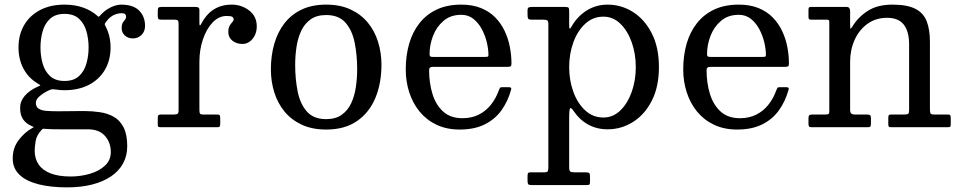

<svg xmlns="http://www.w3.org/2000/svg" viewBox="-20 -550 4155 830"><path d="M155 -345Q155 -382 164.5 -415.2Q174 -448.5 196.8 -469.2Q219.5 -490 259 -490Q298.5 -490 321.2 -469.2Q344 -448.5 353.5 -415.2Q363 -382 363 -345Q363 -308 353.5 -274.8Q344 -241.5 321.2 -220.8Q298.5 -200 259 -200Q219.5 -200 196.8 -220.8Q174 -241.5 164.5 -274.8Q155 -308 155 -345ZM60 -345Q60 -294 81.2 -253.8Q102.5 -213.5 141.5 -190Q152.5 -183.5 154.2 -182Q156 -180.5 142.5 -175Q107.5 -159.5 87.2 -136Q67 -112.5 67 -84Q67 -52.5 79.8 -34.2Q92.5 -16 114 -6.5Q124 -2 125.5 -1.2Q127 -0.5 117 5Q86.5 22 60.8 55.5Q35 89 35 135Q35 177.5 64 205.2Q93 233 145.8 246.5Q198.5 260 270 260Q330 260 378 247.8Q426 235.5 460 212.5Q494 189.5 512 156.5Q530 123.5 530 82Q530 31 514.2 0.5Q498.5 -30 472 -45Q445.5 -60 412 -65Q378.5 -70 343 -70Q332.5 -70 317.5 -69.8Q302.5 -69.5 286.2 -69.5Q270 -69.5 255.8 -69.2Q241.5 -69 232 -69Q204.5 -69 182.5 -70.5Q160.5 -72 147.8 -79.8Q135 -87.5 135 -106Q135 -120.5 152.2 -135Q169.5 -149.5 192.5 -160Q200 -163.5 205.5 -164Q211 -164.5 220.5 -163Q230 -161.5 239.5 -160.8Q249 -160 259 -160Q319.5 -160 364.2 -183.2Q409 -206.5 433.5 -248.2Q458 -290 458 -345Q458 -363 455.2 -379.8Q452.5 -396.5 447.2 -411.5Q442 -426.5 434.5 -440Q432 -444.5 433 -446.8Q434 -449 436.5 -453Q447 -468 458.5 -476.8Q470 -485.5 482.2 -489.2Q494.5 -493 506 -493Q525 -493 525 -478Q525 -470 520.2 -464.8Q515.5 -459.5 510.8 -451.8Q506 -444 506 -428Q506 -409.5 519.5 -396.8Q533 -384 554 -384Q569 -384 581 -390.8Q593 -397.5 600 -409.8Q607 -422 607 -439Q607 -478 581.8 -504Q556.5 -530 503 -530Q490.5 -530 475 -525Q459.5 -520 443.2 -509.5Q427 -499 412.5 -482.5Q408.5 -478 407.2 -477.5Q406 -477 401.5 -481Q375.5 -504.5 339.5 -517.2Q303.5 -530 259 -530Q198.5 -530 153.8 -506.8Q109 -483.5 84.5 -441.8Q60 -400 60 -345ZM459 107Q459 143 433.2 166.5Q407.5 190 367.8 201.5Q328 213 286 213Q233 213 198.5 199.5Q164 186 147 161Q130 136 130 102Q130 85.5 134 60Q138 34.5 160 11.5Q163 8 165.2 7Q167.5 6 173.5 7Q191 8.5 209.2 8.8Q227.5 9 246 9Q254.5 9 270 9Q285.5 9 303.2 9Q321 9 336.5 9Q352 9 360 9Q409 9 434 37.8Q459 66.5 459 107Z M752 -446V-72.5Q752 -61.5 747.5 -58.2Q743 -55 731.5 -55H676Q668.5 -55 665.2 -52.2Q662 -49.5 662 -41V-9.5Q662 -3 665.8 -1.5Q669.5 0 676 0H919Q927.5 0 929.8 -3.2Q932 -6.5 932 -15.5V-38Q932 -47.5 930.2 -51.2Q928.5 -55 919 -55H858Q846.5 -55 844.2 -59.5Q842 -64 842 -75.5V-283Q842 -334.5 857.2 -379.8Q872.5 -425 899.2 -453Q926 -481 960 -481Q978 -481 984 -477.2Q990 -473.5 990 -466Q990 -460 984.2 -454.2Q978.5 -448.5 972.8 -438.8Q967 -429 967 -411Q967 -388 984.8 -374Q1002.5 -360 1028 -360Q1045.5 -360 1059.5 -370.2Q1073.5 -380.5 1081.8 -397.8Q1090 -415 1090 -436Q1090 -479.5 1057 -504.8Q1024 -530 982 -530Q949.5 -530 924.8 -519.8Q900 -509.5 882.2 -491.8Q864.5 -474 852.5 -451.5Q846 -439 844 -440Q842 -441 842 -453.5V-506Q842 -515.5 837.2 -517.8Q832.5 -520 824 -520H678Q667.5 -520 664.8 -516.5Q662 -513 662 -502.5V-484Q662 -473 664 -469Q666 -465 677 -465H734Q745.5 -465 748.8 -461.5Q752 -458 752 -446Z M1256 -270Q1256 -309 1261.8 -347.2Q1267.5 -385.5 1282 -416.5Q1296.5 -447.5 1322.8 -466.2Q1349 -485 1390 -485Q1444.5 -485 1473.5 -452Q1502.5 -419 1513.2 -365.5Q1524 -312 1524 -250Q1524 -211 1518.2 -172.8Q1512.5 -134.5 1498 -103.5Q1483.5 -72.5 1457.2 -53.8Q1431 -35 1390 -35Q1335.5 -35 1306.5 -68Q1277.5 -101 1266.8 -154.5Q1256 -208 1256 -270ZM1151 -250Q1151 -197.5 1165.8 -150.5Q1180.5 -103.5 1210.2 -67.5Q1240 -31.5 1284.8 -10.8Q1329.5 10 1390 10Q1470.5 10 1523.5 -26.8Q1576.5 -63.5 1602.8 -126.8Q1629 -190 1629 -270Q1629 -322.5 1614.2 -369.5Q1599.5 -416.5 1569.8 -452.5Q1540 -488.5 1495.2 -509.2Q1450.5 -530 1390 -530Q1329.5 -530 1284.8 -509Q1240 -488 1210.2 -450Q1180.5 -412 1165.8 -361Q1151 -310 1151 -250Z M1734 -250Q1734 -197.5 1749.2 -150.5Q1764.5 -103.5 1794 -67.5Q1823.5 -31.5 1867 -10.8Q1910.5 10 1967 10Q2030.5 10 2075 -12Q2119.5 -34 2147.5 -72.8Q2175.5 -111.5 2189.5 -162.5Q2191 -168 2189 -170.5Q2187 -173 2179.5 -173H2150.5Q2143 -173 2141 -169.8Q2139 -166.5 2137 -161Q2124 -124.5 2102 -97Q2080 -69.5 2049.2 -54.2Q2018.5 -39 1979 -39Q1927.5 -39 1895.8 -67.8Q1864 -96.5 1849.5 -144Q1835 -191.5 1835 -246.5Q1835 -255 1839.2 -258Q1843.5 -261 1851.5 -261H2173Q2183.5 -261 2187.2 -263.2Q2191 -265.5 2191 -275.5Q2191 -311 2184 -347.2Q2177 -383.5 2161.5 -416.2Q2146 -449 2120.8 -474.8Q2095.5 -500.5 2059.2 -515.2Q2023 -530 1974 -530Q1913.5 -530 1868.5 -509Q1823.5 -488 1793.5 -450Q1763.5 -412 1748.8 -361Q1734 -310 1734 -250ZM1851 -304Q1842 -304 1839.5 -306.5Q1837 -309 1837 -316.5Q1837 -356 1852 -395Q1867 -434 1897.5 -460Q1928 -486 1974 -486Q2004.5 -486 2026.5 -468.5Q2048.5 -451 2063 -423.8Q2077.5 -396.5 2084.5 -366.8Q2091.5 -337 2091.5 -312Q2091.5 -307 2089.2 -305.5Q2087 -304 2077 -304Z M2440.5 -260Q2440.5 -317 2458.5 -366.8Q2476.5 -416.5 2509.8 -447.2Q2543 -478 2588.5 -478Q2630.5 -478 2662 -447.2Q2693.5 -416.5 2711 -366.8Q2728.5 -317 2728.5 -260Q2728.5 -203 2711 -153.2Q2693.5 -103.5 2662 -72.8Q2630.5 -42 2588.5 -42Q2543 -42 2509.8 -72.8Q2476.5 -103.5 2458.5 -153.2Q2440.5 -203 2440.5 -260ZM2260.5 -485Q2260.5 -474 2263.2 -469.5Q2266 -465 2278 -465H2328Q2340.5 -465 2345.5 -462Q2350.5 -459 2350.5 -446V172Q2350.5 186 2347.8 190.5Q2345 195 2331 195H2274Q2264.5 195 2262.5 198.5Q2260.5 202 2260.5 212V232Q2260.5 241.5 2263.2 245.8Q2266 250 2276 250H2515Q2525.5 250 2528 247.8Q2530.5 245.5 2530.5 234.5V214Q2530.5 202 2527.5 198.5Q2524.5 195 2513 195H2464Q2449 195 2444.8 191.2Q2440.5 187.5 2440.5 172V-39Q2440.5 -79 2445 -82.2Q2449.5 -85.5 2460.5 -69Q2485.5 -32 2522.8 -11.5Q2560 9 2606.5 9Q2666 9 2716.5 -22.8Q2767 -54.5 2797.8 -114.8Q2828.5 -175 2828.5 -260Q2828.5 -345 2797.8 -405.5Q2767 -466 2716.5 -498Q2666 -530 2606.5 -530Q2556 -530 2515 -503.8Q2474 -477.5 2449.5 -433Q2445 -425 2442.8 -426.2Q2440.5 -427.5 2440.5 -446V-503Q2440.5 -514.5 2437 -517.2Q2433.5 -520 2422 -520H2279Q2269.5 -520 2265 -517.5Q2260.5 -515 2260.5 -504Z M2933.5 -250Q2933.5 -197.5 2948.8 -150.5Q2964 -103.5 2993.5 -67.5Q3023 -31.5 3066.5 -10.8Q3110 10 3166.5 10Q3230 10 3274.5 -12Q3319 -34 3347 -72.8Q3375 -111.5 3389 -162.5Q3390.5 -168 3388.5 -170.5Q3386.5 -173 3379 -173H3350Q3342.5 -173 3340.5 -169.8Q3338.5 -166.5 3336.5 -161Q3323.5 -124.5 3301.5 -97Q3279.5 -69.5 3248.8 -54.2Q3218 -39 3178.5 -39Q3127 -39 3095.2 -67.8Q3063.5 -96.5 3049 -144Q3034.5 -191.5 3034.5 -246.5Q3034.5 -255 3038.8 -258Q3043 -261 3051 -261H3372.5Q3383 -261 3386.8 -263.2Q3390.5 -265.5 3390.5 -275.5Q3390.5 -311 3383.5 -347.2Q3376.5 -383.5 3361 -416.2Q3345.5 -449 3320.2 -474.8Q3295 -500.5 3258.8 -515.2Q3222.5 -530 3173.5 -530Q3113 -530 3068 -509Q3023 -488 2993 -450Q2963 -412 2948.2 -361Q2933.5 -310 2933.5 -250ZM3050.5 -304Q3041.5 -304 3039 -306.5Q3036.5 -309 3036.5 -316.5Q3036.5 -356 3051.5 -395Q3066.5 -434 3097 -460Q3127.5 -486 3173.5 -486Q3204 -486 3226 -468.5Q3248 -451 3262.5 -423.8Q3277 -396.5 3284 -366.8Q3291 -337 3291 -312Q3291 -307 3288.8 -305.5Q3286.5 -304 3276.5 -304Z M3553 -465Q3559 -465 3562 -463.5Q3565 -462 3565 -456.5V-69Q3565 -59.5 3561.5 -57.2Q3558 -55 3548 -55H3493Q3483.5 -55 3479.2 -52.2Q3475 -49.5 3475 -39V-16Q3475 -6.5 3477.5 -3.2Q3480 0 3489 0H3731Q3739.5 0 3742.2 -3Q3745 -6 3745 -15V-38Q3745 -49 3741.2 -52Q3737.5 -55 3727.5 -55H3676Q3664.5 -55 3659.8 -59.5Q3655 -64 3655 -75.5V-283Q3655 -334.5 3674.5 -377.8Q3694 -421 3730 -447Q3766 -473 3815 -473Q3864.5 -473 3887.2 -443.2Q3910 -413.5 3910 -358V-74.5Q3910 -61.5 3906 -58.2Q3902 -55 3890 -55H3832.5Q3824.5 -55 3822.2 -52Q3820 -49 3820 -40.5V-15.5Q3820 -7.5 3821.5 -3.8Q3823 0 3831 0H4074.5Q4083 0 4086.5 -1.5Q4090 -3 4090 -11V-40Q4090 -48.5 4087.8 -51.8Q4085.5 -55 4077 -55H4018Q4005 -55 4002.5 -59.8Q4000 -64.5 4000 -77.5V-369Q4000 -422.5 3986 -458.2Q3972 -494 3936.8 -512Q3901.5 -530 3838 -530Q3773 -530 3731 -502.8Q3689 -475.5 3665 -435.5Q3660 -427.5 3657.5 -426Q3655 -424.5 3655 -444V-502.5Q3655 -509.5 3651.5 -514.8Q3648 -520 3639.5 -520H3484.5Q3479 -520 3477 -517.2Q3475 -514.5 3475 -508.5V-477.5Q3475 -471 3477 -468Q3479 -465 3485.5 -465Z"/></svg>

Font: Besley
Style: Regular
Weight: 400
Designer: Owen Earl
Foundry: indestructible type*
Version: Version 4.000